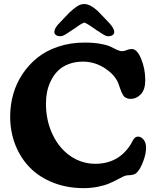

<svg xmlns="http://www.w3.org/2000/svg" viewBox="-20 -926 777 959"><path d="M348.1 -780.8Q304.2 -751 294.4 -747.6Q288.1 -745.1 281.7 -745.1Q268.1 -745.1 259.8 -750.7Q251.5 -756.3 251.5 -766.1Q251.5 -782.7 270 -803.7L325.7 -862.3Q351.6 -886.2 367.4 -896Q383.3 -905.8 401.4 -905.8Q429.7 -905.8 467.8 -871.6L525.4 -811.5Q550.8 -783.7 550.8 -766.1Q550.8 -756.3 542.5 -750.7Q534.2 -745.1 521 -745.1Q511.2 -745.1 500.2 -751.2Q489.3 -757.3 464.4 -773.9Q458 -778.3 454.6 -780.8Q449.7 -784.2 439.7 -791Q429.7 -797.9 425 -800.8Q420.4 -803.7 413.8 -807.6Q407.2 -811.5 401.4 -813.5Q395.5 -811.5 388.7 -807.9Q381.8 -804.2 377.2 -801Q372.6 -797.9 363 -791Q353.5 -784.2 348.1 -780.8ZM397.9 13.7Q315.4 13.7 246.3 -13.4Q177.2 -40.5 130.1 -88.1Q83 -135.7 56.9 -201.7Q30.8 -267.6 30.8 -344.2Q30.8 -401.4 45.9 -455.1Q61 -508.8 92 -555.7Q123 -602.5 166.7 -637.7Q210.4 -672.9 271.2 -693.1Q332 -713.4 402.8 -713.4Q448.7 -713.4 483.6 -706.8Q518.6 -700.2 534.2 -691.9Q549.8 -683.6 564.5 -677Q579.1 -670.4 589.8 -670.4Q601.1 -670.4 612.8 -675.8Q624.5 -681.2 638.2 -681.2Q665 -681.2 685.3 -631.3Q705.6 -581.5 705.6 -525.9Q705.6 -478.5 683.6 -455.3Q661.6 -432.1 631.3 -432.1Q622.1 -432.1 614.7 -435.1Q607.4 -438 603.3 -440.7Q599.1 -443.4 594 -452.4Q588.9 -461.4 587.2 -465.1Q585.4 -468.8 580.6 -482.4Q575.7 -496.1 574.2 -500.5Q560.5 -546.4 508.1 -582.3Q455.6 -618.2 394.5 -618.2Q354.5 -618.2 322.5 -605.7Q290.5 -593.3 269.8 -572.8Q249 -552.2 235.1 -524.4Q221.2 -496.6 215.3 -468Q209.5 -439.5 209.5 -409.2Q209.5 -323.7 242.7 -254.2Q275.9 -184.6 332.3 -146.2Q388.7 -107.9 456.1 -107.9Q571.3 -107.9 632.3 -204.1Q634.3 -207.5 639.4 -217Q644.5 -226.6 647.5 -231Q650.4 -235.4 656.2 -239.5Q662.1 -243.7 669.4 -243.7Q684.6 -243.7 697 -228.8Q709.5 -213.9 709.5 -188.5Q709.5 -158.2 696 -121.8Q682.6 -85.4 667 -67.9Q656.7 -55.7 643.1 -53.2Q629.9 -50.3 616.2 -50.3Q607.9 -50.3 594.5 -43.7Q581.1 -37.1 563.2 -27.6Q545.4 -18.1 523.2 -8.8Q501 0.5 467.8 7.1Q434.6 13.7 397.9 13.7Z"/></svg>

Font: Cooper*
Style: Bold
Weight: 700
Designer: Owen Earl
Foundry: indestructible type*
Version: Version 0.001